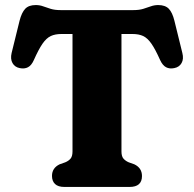

<svg xmlns="http://www.w3.org/2000/svg" viewBox="-20 -740 768 760"><path d="M220 -700H507.8Q530.9 -700 547.1 -705Q563.3 -710 577.1 -715Q591 -720 606.2 -720Q634 -720 648.2 -705.3Q662.4 -690.5 670.4 -657.8L701.8 -530.3Q707.9 -506.5 698.7 -490.4Q689.6 -474.2 669.6 -470.4Q651.3 -466.6 637.5 -473.8Q623.8 -480.9 613.8 -502.3Q594.9 -544.8 579.4 -567.1Q564 -589.3 546.7 -597.4Q529.5 -605.4 505 -605.4H460.8V-140.6Q460.8 -121.1 468.9 -111.9Q477.1 -102.7 489.8 -97.4L511.8 -89.6Q542 -75.1 542 -43.2Q542 0 492.6 0H235.2Q210 0 197.9 -11.6Q185.8 -23.2 185.8 -43.6Q185.8 -75.1 216 -89.6L238 -97.4Q251.1 -102.7 259.1 -111.9Q267 -121.1 267 -140.6V-605.4H222.8Q198.4 -605.4 181.1 -597.4Q163.8 -589.3 148.3 -567.1Q132.9 -544.8 114 -502.3Q104.5 -480.9 90.7 -473.8Q76.9 -466.6 58.2 -470.4Q38.6 -474.2 29.5 -490.4Q20.4 -506.5 26 -530.3L57.4 -657.8Q65.8 -690.5 79.9 -705.3Q93.9 -720 121.6 -720Q137.2 -720 150.8 -715Q164.5 -710 180.7 -705Q196.9 -700 220 -700Z"/></svg>

Font: Fraunces SuperSoft 9pt
Style: Regular
Weight: 900
Version: Version 1.000;[b76b70a41]